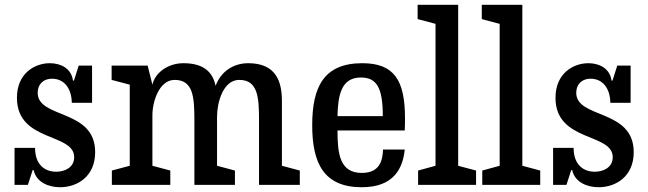

<svg xmlns="http://www.w3.org/2000/svg" viewBox="-20 -775 2716 805"><path d="M121 -62C132 -11 183 10 232 10C304 10 379 -35 379 -137C379 -320 138 -276 138 -386C138 -422 162 -445 198 -445C248 -445 280 -406 281 -344H366V-500H310L290 -437H286C279 -489 234 -510 189 -510C126 -510 51 -468 51 -365C51 -178 291 -219 291 -116C291 -73 252 -55 216 -55C168 -55 127 -84 127 -155H41V0H97L117 -62Z M449 0H694V-60L619 -80V-292C619 -348 647 -440 712 -440C790 -440 795 -368 795 -272V0H965V-60L890 -80V-286C890 -344 915 -440 983 -440C1061 -440 1066 -368 1066 -272V0H1237V-60L1162 -80V-351C1162 -431 1139 -510 1021 -510C956 -510 905 -473 884 -415C872 -472 835 -510 749 -510C684 -510 630 -470 619 -420L599 -500H448V-440L524 -420V-80L449 -60Z M1497 10C1632 10 1669 -70 1677 -148H1586C1584 -106 1575 -50 1497 -50C1405 -50 1395 -129 1395 -228H1677C1678 -246 1678 -263 1678 -279C1678 -437 1634 -510 1499 -510C1338 -510 1289 -411 1289 -250C1289 -90 1338 10 1497 10ZM1493 -450C1559 -450 1585 -408 1585 -288H1395C1397 -377 1411 -450 1493 -450Z M1733 0H1976V-60L1901 -80V-755H1731V-695L1806 -675V-80L1733 -60Z M2002 0H2245V-60L2170 -80V-755H2000V-695L2075 -675V-80L2002 -60Z M2379 -62C2390 -11 2441 10 2490 10C2562 10 2637 -35 2637 -137C2637 -320 2396 -276 2396 -386C2396 -422 2420 -445 2456 -445C2506 -445 2538 -406 2539 -344H2624V-500H2568L2548 -437H2544C2537 -489 2492 -510 2447 -510C2384 -510 2309 -468 2309 -365C2309 -178 2549 -219 2549 -116C2549 -73 2510 -55 2474 -55C2426 -55 2385 -84 2385 -155H2299V0H2355L2375 -62Z"/></svg>

Font: Hermeneus One
Style: Regular
Weight: 400
Designer: Rodrigo Fuenzalida, Pablo Impallari
Foundry: Pablo Impallari, Rodrigo Fuenzalida
Version: Version 1.002